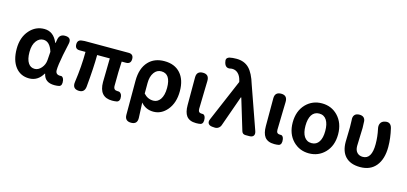

<svg xmlns="http://www.w3.org/2000/svg" viewBox="-79 -1397 4625 2183"><g transform="rotate(15 2233.0 -305.5)"><path d="M266 14Q165 14 105 -62Q44 -140 44 -275.5Q44 -411 119 -495Q189 -574 291 -574Q401 -574 450 -453H454L462 -498Q474 -560 537 -560Q618 -560 601 -483Q596 -460 586 -412.5Q576 -365 571 -342Q546 -213 546 -158Q546 -106 601 -106Q602 -106 603 -106Q620 -110 632 -96Q643 -84 646 -64Q656 -4 622 8Q598 14 565 14Q450 14 430 -85H426Q368 14 266 14ZM300 -107Q342 -107 377 -147Q412 -187 416 -242L423 -341Q388 -453 312 -453Q264 -453 231 -410Q194 -363 194 -277Q194 -193 223 -149Q250 -107 300 -107Z M1244 14Q1090 14 1090 -164Q1090 -182 1092 -268Q1094 -389 1095 -443H946Q946 -299 924 -64Q916 8 847 4Q770 0 782 -83Q809 -272 809 -443H740Q685 -443 685 -500Q685 -553 737 -557L768 -560H1055H1285Q1343 -560 1343 -502Q1343 -443 1285 -443H1235Q1228 -337 1228 -157Q1228 -129 1241 -117Q1252 -106 1280 -106Q1299 -108 1312.5 -94.5Q1326 -81 1329 -61Q1338 -3 1300 9Q1272 14 1244 14Z M1517 201Q1443 201 1443 127V-36V-273Q1443 -421 1519 -501Q1588 -574 1705 -574Q1826 -574 1893.5 -498.5Q1961 -423 1961 -289Q1961 -151 1890 -66Q1823 14 1729 14Q1638 14 1581 -54Q1582 -40 1583 -12Q1587 81 1589 126Q1591 201 1517 201ZM1696 -107Q1745 -107 1777 -151Q1811 -200 1811 -287Q1811 -453 1700 -453Q1648 -453 1616 -408Q1582 -361 1582 -283V-160Q1629 -107 1696 -107Z M2232 14Q2153 14 2118 -33Q2087 -75 2087 -159V-359V-486Q2087 -560 2161 -560Q2235 -560 2233 -482Q2232 -445 2230 -369Q2225 -211 2225 -152Q2225 -127 2236 -116.5Q2247 -106 2270 -106Q2271 -106 2272 -106Q2287 -109 2299 -96Q2309 -84 2312 -66Q2322 -4 2286 9Q2263 14 2232 14Z M2448 8 2421 6Q2387 3 2374 -17.5Q2361 -38 2375 -70L2586 -565L2582 -582Q2569 -634 2540 -661.5Q2511 -689 2472 -689Q2461 -689 2457 -688Q2394 -670 2376 -735Q2368 -764 2374 -779Q2380 -795 2406 -804Q2441 -812 2489 -812Q2581 -812 2638 -755Q2693 -699 2730 -575L2907 -72Q2918 -39 2904.5 -19.5Q2891 0 2856 0H2853H2811Q2775 0 2765 -34L2654 -401H2649L2521 -40Q2513 -17 2493 -3.5Q2473 10 2448 8Z M3153 14Q3074 14 3039 -33Q3008 -75 3008 -159V-359V-486Q3008 -560 3082 -560Q3156 -560 3154 -482Q3153 -445 3151 -369Q3146 -211 3146 -152Q3146 -127 3157 -116.5Q3168 -106 3191 -106Q3192 -106 3193 -106Q3208 -109 3220 -96Q3230 -84 3233 -66Q3243 -4 3207 9Q3184 14 3153 14Z M3559 14Q3448 14 3372 -63Q3292 -145 3292 -279Q3292 -414 3372 -497Q3448 -574 3559 -574Q3671 -574 3746 -497Q3826 -414 3826 -279.5Q3826 -145 3746 -63Q3670 14 3559 14ZM3559 -106Q3616 -106 3646 -153Q3675 -198 3675 -279.5Q3675 -361 3646 -407Q3616 -454 3559 -454Q3502 -454 3471 -407Q3442 -360 3442 -279Q3442 -198 3471 -153Q3502 -106 3559 -106Z M4162 14Q4047 14 3987 -50Q3931 -110 3931 -221Q3931 -249 3933 -306.5Q3935 -364 3935 -393Q3935 -444 3933 -475Q3928 -515 3946 -537.5Q3964 -560 4003 -560Q4065 -560 4073 -504Q4076 -467 4076 -423Q4076 -400 4073 -335Q4069 -249 4069 -209Q4069 -158 4096 -131Q4121 -106 4162 -106Q4267 -106 4267 -283Q4267 -371 4248 -458Q4239 -496 4252 -522Q4265 -550 4301 -558Q4369 -575 4387 -506Q4414 -393 4414 -290Q4414 -147 4348 -66Q4283 14 4162 14Z"/></g></svg>

Font: GenSenRounded JP B
Style: Regular
Weight: 700
Version: Version 1.501;PS 1;hotconv 16.6.51;makeotf.lib2.5.65220